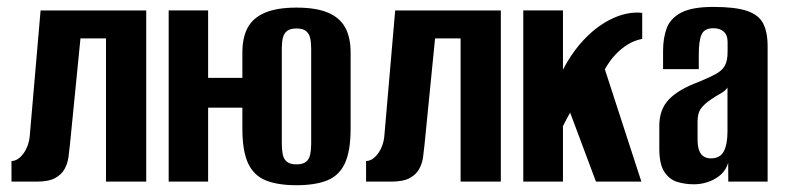

<svg xmlns="http://www.w3.org/2000/svg" viewBox="-20 -525 2270 555"><path d="M13.2 0V-59.6Q31.8 -59.6 47.9 -81.5Q64 -103.5 66.3 -135.6L97.3 -494.7H402.7V0H286.4V-414H212.6L182 -105.5Q180.4 -90 178 -71.6Q175.7 -53.2 167 -37Q158.3 -20.7 139.5 -10.4Q120.7 0 86.3 0Z M837 10.4Q782.8 10.4 748.1 -3.6Q713.4 -17.7 697 -53.3Q680.6 -88.9 680.6 -153V-372.7Q680.6 -417 696.3 -445.6Q712 -474.2 746.7 -488.6Q781.4 -503 837 -503Q893.4 -503 927.7 -488.6Q962.1 -474.2 977.8 -445.6Q993.5 -417 993.5 -372.7V-153.6Q993.5 -88.9 977.1 -53.3Q960.7 -17.7 926 -3.6Q891.3 10.4 837 10.4ZM467.6 0V-495H581.6V-300H718.7V-213.8H581.6V0ZM837 -49.9Q855.1 -49.9 864.3 -57.1Q873.6 -64.4 876.5 -77.9Q879.5 -91.5 879.5 -108.2V-385Q879.5 -402.1 876.5 -415.2Q873.6 -428.2 864.3 -435.5Q855.1 -442.7 837 -442.7Q819 -442.7 809.8 -435.5Q800.5 -428.2 797.5 -415.2Q794.6 -402.1 794.6 -385V-108.2Q794.6 -91.5 797.5 -77.9Q800.5 -64.4 809.8 -57.1Q819 -49.9 837 -49.9Z M1038.2 0V-59.6Q1056.8 -59.6 1072.9 -81.5Q1089 -103.5 1091.3 -135.6L1122.3 -494.7H1427.7V0H1311.4V-414H1237.6L1207 -105.5Q1205.4 -90 1203 -71.6Q1200.7 -53.2 1192 -37Q1183.3 -20.7 1164.5 -10.4Q1145.7 0 1111.3 0Z M1492.6 0V-495H1607.3V-323.4Q1634.3 -375.8 1671.6 -414.2Q1708.9 -452.5 1752 -472.3Q1795 -492.1 1836.4 -487.9V-412.7Q1812.1 -407.8 1793.2 -395.6Q1774.3 -383.4 1759.8 -367.9Q1750.6 -358.4 1742.9 -347.6Q1735.2 -336.8 1728.4 -324.7L1834 0H1702.7L1628.2 -199.1Q1622.3 -189.7 1616.6 -178.5Q1611 -167.3 1607.3 -160.4V0Z M1985.7 7.7Q1959.9 7.7 1937.3 0.7Q1914.6 -6.4 1900.2 -28.5Q1885.8 -50.6 1885.8 -95V-161.4Q1885.8 -208.3 1913.3 -237.4Q1940.9 -266.5 2000.1 -288.4Q2031.4 -301.3 2049.4 -311.2Q2067.4 -321 2075.3 -335.3Q2083.2 -349.5 2083.2 -375.2V-402.4Q2083.2 -417.7 2077.9 -426.4Q2072.5 -435.1 2063.3 -439.2Q2054.1 -443.4 2042 -443.4Q2016.4 -443.4 2008.1 -425.6Q1999.9 -407.9 1999.9 -367.1V-325.1H1896.7V-378Q1896.7 -415 1907.2 -443.5Q1917.8 -472 1949.1 -488.5Q1980.4 -505 2042 -505Q2105.2 -505 2138.9 -493.7Q2172.6 -482.5 2185.8 -457.6Q2198.9 -432.7 2198.9 -391.4V0H2085.2L2084.9 -54.7Q2076.7 -25.6 2048.2 -9Q2019.6 7.7 1985.7 7.7ZM2034.7 -67.2Q2061.6 -67.2 2072.2 -87.5Q2082.9 -107.7 2082.9 -145.4V-271.9Q2077 -262.5 2062.9 -254.7Q2048.7 -246.9 2035.5 -237.7Q2016.4 -225 2006.4 -211.6Q1996.4 -198.2 1996.4 -174.1V-123Q1996.4 -101.5 2001.3 -89.2Q2006.3 -76.9 2015.1 -72.1Q2023.8 -67.2 2034.7 -67.2Z"/></svg>

Font: Alumni Sans SC Thin
Style: Regular
Weight: 100
Designer: Robert E. Leuschke
Foundry: Robert E. Leuschke
Version: Version 1.018